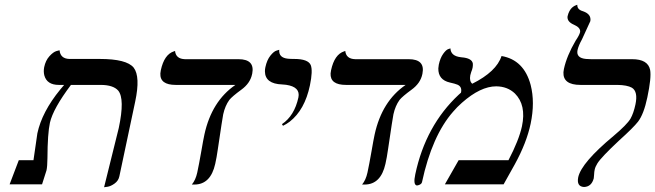

<svg xmlns="http://www.w3.org/2000/svg" viewBox="-20 -766 2724 798"><path d="M412.6 12.2 473.6 -233.9Q499.5 -355.5 471.2 -389.6Q450.7 -412.6 399.9 -413.1H274.9Q200.7 -314.5 187.5 -255.9Q177.7 -210.9 177.2 -108.9Q176.8 -74.2 173.3 -58.1L154.8 0H20L58.1 -100.1H119.1Q121.6 -117.2 128.4 -164.1Q134.3 -206.5 135.3 -211.9Q154.3 -300.8 230.5 -394Q237.8 -402.8 246.6 -413.1H224.6Q174.8 -413.1 164.1 -453.1Q160.2 -469.2 163.6 -486.8Q169.4 -514.6 185.3 -532.2Q201.2 -549.8 214.4 -553.7L227.5 -557.1Q231 -522 268.6 -521H394.5Q506.3 -521 535.6 -484.9Q564 -447.8 542 -344.2L476.1 -33.2Q472.2 -14.6 456.3 -3.2Q440.4 8.3 426.3 10.3Z M907.7 -291Q904.8 -277.8 885.3 -145.5Q880.4 -110.8 874.5 -85Q855.5 0.5 788.6 1H777.3Q793 -17.6 799.8 -48.8Q807.1 -82.5 816.9 -138.7Q824.7 -184.6 829.6 -207Q859.9 -345.7 958.5 -413.1H710.4Q644 -413.1 646.5 -460.9Q647 -467.8 648.4 -474.1Q662.6 -540 703.1 -552.7Q707 -553.7 707.5 -554.2Q710.9 -521 749 -520H971.2Q1040 -520 1028.3 -460Q1027.8 -458.5 1027.8 -458Q1020 -419.9 982.9 -393.1Q944.8 -365.2 933.1 -350.6Q915.5 -326.2 907.7 -291Z M1156.2 -243.2 1151.9 -250Q1203.6 -284.7 1220.2 -360.8Q1229.5 -404.8 1168.9 -413.6Q1160.6 -414.6 1152.8 -415Q1081.5 -417.5 1081.1 -469.7Q1081.1 -478.5 1083 -486.8Q1089.4 -516.6 1103.8 -534.7Q1118.2 -552.7 1129.4 -555.7L1140.6 -559.1Q1137.7 -525.9 1176.8 -522Q1186 -521 1203.1 -521Q1260.3 -521 1271.5 -495.6Q1280.8 -472.2 1268.1 -411.1Q1246.6 -309.1 1184.1 -260.3Q1170.4 -250 1156.2 -243.2Z M1615.2 -291Q1612.3 -277.8 1592.8 -145.5Q1587.9 -110.8 1582 -85Q1563 0.5 1496.1 1H1484.9Q1500.5 -17.6 1507.3 -48.8Q1514.6 -82.5 1524.4 -138.7Q1532.2 -184.6 1537.1 -207Q1567.4 -345.7 1666 -413.1H1418Q1351.6 -413.1 1354 -460.9Q1354.5 -467.8 1356 -474.1Q1370.1 -540 1410.6 -552.7Q1414.6 -553.7 1415 -554.2Q1418.5 -521 1456.5 -520H1678.7Q1747.6 -520 1735.8 -460Q1735.4 -458.5 1735.4 -458Q1727.5 -419.9 1690.4 -393.1Q1652.3 -365.2 1640.6 -350.6Q1623 -326.2 1615.2 -291Z M2064.5 -533.2Q2157.7 -517.1 2185.5 -413.1Q2204.1 -340.8 2185.5 -252Q2168.9 -172.9 2119.6 -83L2073.2 0H1829.1L1886.2 -100.1H2093.3Q2136.7 -183.1 2149.4 -241.2Q2168 -329.6 2120.1 -377.4Q2089.4 -406.7 2042.5 -407.2Q1977.1 -407.2 1899.9 -338.9Q1879.9 -321.3 1863.3 -301.8Q1775.4 -201.7 1733.9 -8.8Q1731.9 0 1718.3 3.9Q1714.8 4.9 1712.9 4.9Q1696.3 2.9 1706.1 -42Q1749 -243.7 1886.2 -372.1Q1891.6 -377 1896 -380.9Q1901.4 -405.3 1881.3 -414.1Q1870.6 -418.5 1850.1 -422.9Q1800.8 -434.1 1801.8 -481.9Q1802.2 -489.7 1803.7 -497.1Q1809.6 -524.9 1821.8 -542Q1834 -559.1 1843.3 -562L1852.1 -564.9Q1853.5 -533.2 1894.5 -528.3Q1897 -527.8 1898.4 -527.8Q1941.9 -524.4 1945.3 -501.5Q1945.8 -493.7 1944.3 -484.9Q1942.4 -475.6 1938.5 -466.8Q1935.5 -458.5 1934.6 -453.1Q1930.2 -428.2 1942.9 -418Q2043.5 -468.3 2064.5 -533.2Z M2380.4 -558.1Q2373.5 -524.9 2415.5 -521Q2425.3 -520 2437 -520H2607.4Q2672.9 -520 2682.1 -475.6Q2688 -443.8 2670.4 -360.8Q2655.8 -291.5 2631.8 -260.3Q2612.8 -235.8 2553.2 -182.1Q2479 -112.8 2462.9 -86.9Q2454.1 -72.8 2451.7 -61Q2449.7 -52.7 2449.2 -40Q2448.7 -29.8 2447.8 -24.9Q2438.5 10.3 2407.2 11.2Q2375.5 9.3 2383.3 -29.8Q2397 -90.3 2530.3 -201.2Q2585.9 -248 2600.6 -272.9Q2613.3 -295.4 2621.1 -332Q2632.3 -385.3 2606.4 -401.4Q2586.4 -412.6 2545.4 -413.1H2392.6Q2319.3 -413.1 2321.8 -465.8Q2322.3 -472.7 2323.7 -479Q2335.4 -533.7 2372.6 -597.2Q2387.7 -619.1 2391.1 -632.8Q2393.6 -650.9 2365.7 -663.1Q2335.9 -675.8 2338.9 -698.2Q2341.8 -710.9 2346.9 -720.2Q2352.1 -729.5 2357.4 -734.1Q2362.8 -738.8 2367.7 -741.5Q2372.6 -744.1 2376 -745.1L2379.4 -746.1Q2378.4 -726.1 2403.3 -719.2Q2438.5 -707 2433.6 -678.2L2398.9 -602.5Q2384.8 -577.1 2380.4 -558.1Z"/></svg>

Font: Linux Biolinum Capitals O
Style: Italic Samll Caps
Weight: 400
Italic angle: -12°
Designer: Philipp H. Poll
Foundry: Philipp H. Poll
Version: Version 0.6.2